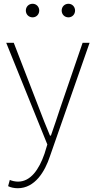

<svg xmlns="http://www.w3.org/2000/svg" viewBox="-20 -754 508 1018"><path d="M74 244C165 244 218 156 245 74L455 -527H418L300 -183C285 -138 267 -82 250 -35H245C225 -82 203 -138 186 -183L53 -527H13L231 12L216 61C187 145 142 209 76 209C60 209 43 205 32 200L23 233C36 240 56 244 74 244ZM153 -662C173 -662 188 -678 188 -698C188 -718 173 -734 153 -734C132 -734 117 -718 117 -698C117 -678 132 -662 153 -662ZM343 -662C363 -662 378 -678 378 -698C378 -718 363 -734 343 -734C322 -734 307 -718 307 -698C307 -678 322 -662 343 -662Z"/></svg>

Font: Harano Aji Gothic KR ExtraLight
Style: Regular
Weight: 250
Foundry: Masamichi Hosoda
Version: HaranoAjiGothicKR-ExtraLight version 20220220;ttx 4.29.1